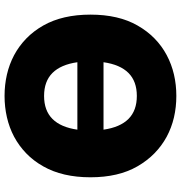

<svg xmlns="http://www.w3.org/2000/svg" viewBox="4 -781 787 835"><g transform="rotate(-90 397.5 -363.5)"><path d="M91.3 -568.5Q115.4 -611.5 148.3 -643.1Q181.1 -674.7 220.5 -695.7Q259.9 -716.6 304.9 -726.9Q349.8 -737.2 397.7 -737.2Q446 -737.2 490.8 -726.9Q535.5 -716.6 574.9 -695.7Q614.3 -674.7 647.2 -642.9Q680 -611.2 704.2 -568.5Q751.4 -485.1 751.4 -363.6Q751.4 -241.5 704.2 -159.1Q680 -116.5 647.4 -84.7Q614.7 -52.9 575.3 -32Q535.9 -11 491.1 -0.5Q446.4 9.9 397.7 9.9Q349.1 9.9 304.3 -0.5Q259.6 -11 220.3 -32.1Q181.1 -53.3 148.4 -85.2Q115.8 -117.2 91.3 -159.8Q44 -242.2 44 -363.6Q44 -485.1 91.3 -568.5ZM397.7 -161.9Q461.3 -161.9 497.7 -198.3Q534.1 -234.7 544.4 -306.8H251.1Q261.4 -234.7 297.8 -198.3Q334.2 -161.9 397.7 -161.9ZM544.4 -420.5Q534.1 -492.5 497.7 -528.9Q461.3 -565.3 397.7 -565.3Q334.2 -565.3 297.8 -528.9Q261.4 -492.5 251.1 -420.5Z"/></g></svg>

Font: Inter P Black
Style: Regular
Weight: 900
Designer: Rasmus Andersson
Foundry: rsms
Version: Version 3.018;git-588b23468